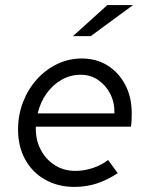

<svg xmlns="http://www.w3.org/2000/svg" viewBox="-20 -726 585 755"><path d="M273 9Q208 9 157.5 -19.5Q107 -48 79 -99Q51 -150 51 -216Q51 -274 70.5 -324.5Q90 -375 124.5 -413.5Q159 -452 204.5 -474Q250 -496 302 -496Q359 -496 403 -468.5Q447 -441 472.5 -392.5Q498 -344 498 -281Q498 -268 497.5 -255Q497 -242 495 -228H121Q119 -180 138.5 -140.5Q158 -101 194 -77.5Q230 -54 276 -54Q311 -54 345.5 -65.5Q380 -77 405 -97L443 -45Q400 -17 359 -4Q318 9 273 9ZM128 -280H430Q431 -323 413.5 -357Q396 -391 366 -411.5Q336 -432 297 -432Q257 -432 222.5 -412.5Q188 -393 163.5 -359Q139 -325 128 -280ZM267 -584 402 -706H503L337 -584Z"/></svg>

Font: Red Hat Text
Style: Italic
Weight: 300
Italic angle: -12°
Designer: Pentagram, MCKL
Foundry: Pentagram, MCKL
Version: Version 1.023